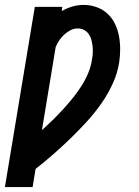

<svg xmlns="http://www.w3.org/2000/svg" viewBox="-47 -558 567 783"><path d="M-27 205 95 -530H207L205 -513Q226 -525 248.5 -531.5Q271 -538 294 -538Q321 -538 346.5 -529Q372 -520 391 -502.5Q410 -485 421.5 -461.5Q433 -438 438 -412Q443 -386 443 -358Q443 -330 439 -303Q432 -259 412.5 -216.5Q393 -174 366 -135.5Q339 -97 307 -62Q275 -27 241 6Q207 39 171 70.5Q135 102 98 131L86 205ZM124 -27Q147 -48 168.5 -69Q190 -90 210.5 -112.5Q231 -135 250 -158.5Q269 -182 285 -207Q301 -232 312.5 -259.5Q324 -287 328 -315Q331 -329 331.5 -343Q332 -357 330.5 -370Q329 -383 325.5 -396Q322 -409 314.5 -419.5Q307 -430 295.5 -436Q284 -442 270 -442Q255 -442 241 -435Q227 -428 215.5 -417.5Q204 -407 195 -394Q186 -381 180 -366Z"/></svg>

Font: Iosevka Curly Slab Oblique
Style: Bold
Weight: 700
Italic angle: -9°
Monospace: yes
Designer: Belleve Invis
Foundry: Belleve Invis
Version: Version 11.1.0; ttfautohint (v1.8.3)